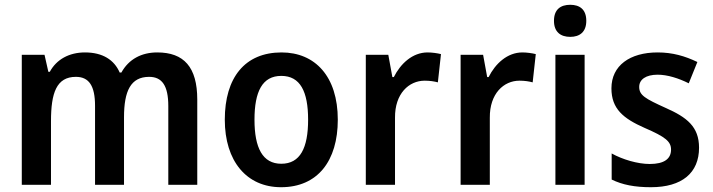

<svg xmlns="http://www.w3.org/2000/svg" viewBox="-20 -772 2978 802"><path d="M637 -553C571 -553 518 -525 487 -469H480C457 -522 409 -553 335 -553C269 -553 216 -524 188 -472H182L166 -543H71V0H193V-266C193 -384 216 -451 297 -451C352 -451 377 -413 377 -330V0H498V-282C498 -392 526 -451 603 -451C657 -451 683 -414 683 -329V0H804V-356C804 -492 748 -553 637 -553Z M1391 -272C1391 -453 1296 -553 1156 -553C1003 -553 919 -448 919 -272C919 -99 1010 10 1154 10C1307 10 1391 -100 1391 -272ZM1043 -272C1043 -390 1076 -455 1155 -455C1234 -455 1267 -390 1267 -272C1267 -154 1234 -88 1155 -88C1077 -88 1043 -154 1043 -272Z M1766 -553C1703 -553 1653 -506 1625 -450H1619L1602 -543H1508V0H1630V-280C1629 -381 1688 -435 1754 -435C1776 -435 1794 -432 1809 -428L1822 -546C1806 -550 1784 -553 1766 -553Z M2162 -553C2099 -553 2049 -506 2021 -450H2015L1998 -543H1904V0H2026V-280C2025 -381 2084 -435 2150 -435C2172 -435 2190 -432 2205 -428L2218 -546C2202 -550 2180 -553 2162 -553Z M2362 -752C2322 -752 2294 -733 2294 -685C2294 -638 2322 -618 2362 -618C2401 -618 2429 -638 2429 -685C2429 -733 2401 -752 2362 -752ZM2422 -543H2300V0H2422Z M2900 -155C2900 -243 2849 -282 2761 -321C2675 -360 2650 -374 2650 -409C2650 -440 2678 -460 2727 -460C2768 -460 2815 -445 2857 -424L2893 -513C2841 -538 2789 -553 2727 -553C2611 -553 2534 -498 2534 -403C2534 -317 2584 -277 2672 -238C2760 -200 2783 -181 2783 -147C2783 -109 2755 -87 2694 -87C2643 -87 2580 -106 2535 -131V-22C2580 0 2631 10 2699 10C2829 10 2900 -50 2900 -155Z"/></svg>

Font: Noto Sans Thai Looped SemiCondensed SemiBold
Style: Regular
Weight: 600
Width: 4
Designer: Sasikarn Vongin, Ben Mitchell
Foundry: The Fontpad Ltd
Version: Version 1.001